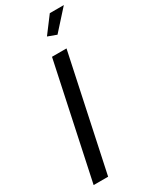

<svg xmlns="http://www.w3.org/2000/svg" viewBox="-232 -975 830 1032"><g transform="rotate(-30 182.5 -459.0)"><path d="M171 -709H261L110 0H20ZM256 -797 202 -817 278 -918H365Z"/></g></svg>

Font: Raleway Medium
Style: Italic
Weight: 500
Italic angle: -12°
Designer: Matt McInerney, Pablo Impallari, Rodrigo Fuenzalida
Foundry: Matt McInerney, Pablo Impallari, Rodrigo Fuenzalida
Version: Version 4.026